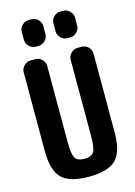

<svg xmlns="http://www.w3.org/2000/svg" viewBox="-142 -1033 783 1115"><g transform="rotate(-15 250.0 -475.0)"><path d="M403.3 -730.5Q426.8 -730.5 443.4 -713.4Q460 -696.3 460 -672.9V-200.2Q460 -84 412.6 -37.1Q365.2 9.8 250 9.8Q134.8 9.8 87.4 -37.1Q40 -84 40 -200.2V-672.9Q40 -696.3 57.1 -713.4Q74.2 -730.5 96.7 -730.5H125Q148.4 -730.5 165 -713.4Q181.6 -696.3 181.6 -672.9V-219.7Q181.6 -143.6 195.8 -120.6Q210 -97.7 252 -97.7Q293.9 -97.7 308.1 -120.6Q322.3 -143.6 322.3 -219.7V-672.9Q322.3 -696.3 339.4 -713.4Q356.4 -730.5 378.9 -730.5ZM352.5 -960Q376 -960 393.1 -942.9Q410.2 -925.8 410.2 -903.3V-857.4Q410.2 -834 393.1 -816.9Q376 -799.8 352.5 -799.8H336.9Q313.5 -799.8 296.9 -816.9Q280.3 -834 280.3 -857.4V-903.3Q280.3 -926.8 297.4 -943.4Q314.5 -960 336.9 -960ZM147.5 -960H163.1Q186.5 -960 203.1 -942.9Q219.7 -925.8 219.7 -903.3V-857.4Q219.7 -834 202.6 -816.9Q185.5 -799.8 163.1 -799.8H147.5Q124 -799.8 106.9 -816.9Q89.8 -834 89.8 -857.4V-903.3Q89.8 -926.8 106.9 -943.4Q124 -960 147.5 -960Z"/></g></svg>

Font: Rounded Mgen+ 1mn bold
Style: Bold
Weight: 700
Designer: [Source Han Sans]
Ryoko NISHIZUKA  (kana & ideographs); Paul D. Hunt (Latin, Greek & Cyrillic); Wenlong ZHANG  (bopomofo
Version: Version 1.059.20150602